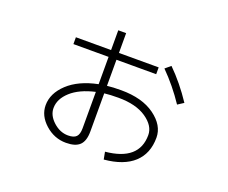

<svg xmlns="http://www.w3.org/2000/svg" viewBox="-112 -810 1223 1031"><g transform="rotate(20 500.0 -294.5)"><path d="M200 -521H401V-634H446V-521H673V-482H446V-333Q479 -337 526 -337Q647 -337 719 -284.5Q791 -232 791 -162Q791 -71 733.5 -18Q676 35 565 45L557 3Q745 -15 745 -160Q745 -213 686 -253.5Q627 -294 526 -294Q479 -294 446 -290V-72Q446 -18 421.5 6Q397 30 343 30Q276 30 224 -16.5Q172 -63 172 -123Q172 -191 232.5 -247.5Q293 -304 401 -326V-482H200ZM704 -526 735 -552Q807 -481 868 -389L834 -367Q776 -454 704 -526ZM401 -282Q313 -262 265 -218.5Q217 -175 217 -123Q217 -81 255.5 -46Q294 -11 340 -11Q373 -11 387 -25.5Q401 -40 401 -74Z"/></g></svg>

Font: M PLUS 1p Light
Style: Regular
Weight: 300
Version: Version 1.061